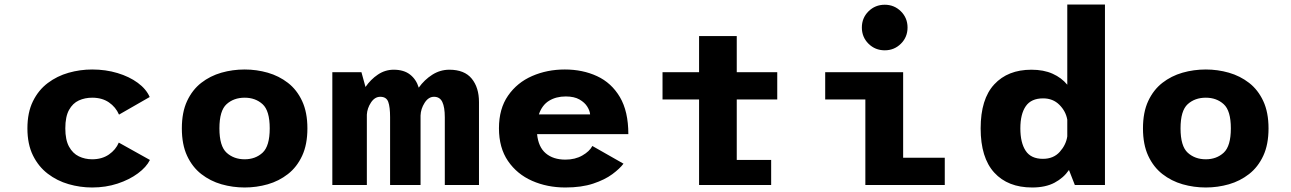

<svg xmlns="http://www.w3.org/2000/svg" viewBox="-20 -820 5720 851"><path d="M644.5 -111Q629 -79.5 591.2 -51.5Q553.5 -23.5 501 -6.2Q448.5 11 388.5 11Q335 11 284 -3.8Q233 -18.5 191.8 -50Q150.5 -81.5 126 -131.2Q101.5 -181 101.5 -251Q101.5 -321.5 126 -371.2Q150.5 -421 191.8 -452Q233 -483 284 -497.5Q335 -512 388.5 -512Q448.5 -512 500.8 -496.2Q553 -480.5 590.5 -453Q628 -425.5 643.5 -390L507.5 -312Q493 -345.5 462.8 -366.2Q432.5 -387 388.5 -387Q356.5 -387 329.5 -374.8Q302.5 -362.5 286 -332.8Q269.5 -303 269.5 -251Q269.5 -200 286 -170Q302.5 -140 329.5 -127Q356.5 -114 388.5 -114Q432 -114 462.8 -135.2Q493.5 -156.5 506.5 -188Z M1064.5 11Q1011.5 11 961.8 -3.2Q912 -17.5 872.2 -48.5Q832.5 -79.5 809.2 -129.5Q786 -179.5 786 -251Q786 -322.5 809.2 -372.2Q832.5 -422 872 -452.8Q911.5 -483.5 961.2 -497.8Q1011 -512 1064.5 -512Q1117 -512 1166.8 -497.8Q1216.5 -483.5 1256.2 -452.8Q1296 -422 1319.2 -372Q1342.5 -322 1342.5 -251Q1342.5 -179.5 1319.2 -129.5Q1296 -79.5 1256.2 -48.5Q1216.5 -17.5 1166.8 -3.2Q1117 11 1064.5 11ZM1064.5 -114Q1112 -114 1143.8 -143.2Q1175.5 -172.5 1175.5 -251Q1175.5 -329.5 1143.8 -358.2Q1112 -387 1064.5 -387Q1016 -387 984.2 -358.2Q952.5 -329.5 952.5 -251Q952.5 -172 984.5 -143Q1016.5 -114 1064.5 -114Z M1453 0V-500H1582L1600 -434.5Q1623 -468 1655 -489.5Q1687 -511 1725 -511Q1770 -511 1797.5 -489.5Q1825 -468 1836 -431.5Q1861 -466.5 1896 -488.8Q1931 -511 1971.5 -511Q2038.5 -511 2070.8 -471.5Q2103 -432 2103 -367.5V0H1951.5V-300Q1951.5 -345 1940.5 -368Q1929.5 -391 1903.5 -391Q1879 -391 1862 -364.2Q1845 -337.5 1844 -308V0H1709V-301Q1709 -346 1700.8 -368.5Q1692.5 -391 1665.5 -391Q1641 -391 1624.2 -365.5Q1607.5 -340 1606 -312V0Z M2743.5 -94.5Q2727 -72.5 2694 -48Q2661 -23.5 2609.2 -6.2Q2557.5 11 2486 11Q2405.5 11 2338.5 -18.5Q2271.5 -48 2231.5 -106.5Q2191.5 -165 2191.5 -251.5Q2191.5 -338 2231.8 -396Q2272 -454 2338.5 -483Q2405 -512 2483.5 -512Q2562.5 -512 2626.2 -482.5Q2690 -453 2727.5 -389.8Q2765 -326.5 2765 -225.5H2360.5Q2366 -168.5 2399 -140.5Q2432 -112.5 2486 -112.5Q2529 -112.5 2561 -130.8Q2593 -149 2605.5 -173ZM2487.5 -392.5Q2445 -392.5 2413.8 -373.5Q2382.5 -354.5 2368.5 -313H2595.5Q2594.5 -328.5 2583.2 -347Q2572 -365.5 2548.5 -379Q2525 -392.5 2487.5 -392.5Z M2916.5 -379V-500H3078.5V-660H3245.5V-500H3425V-379H3245.5V-111H3398V0H3078.5V-379Z M3901.5 -597Q3859 -597 3829.5 -626.2Q3800 -655.5 3800 -698Q3800 -740.5 3829.5 -769.8Q3859 -799 3901.5 -799Q3943.5 -799 3973 -769.8Q4002.5 -740.5 4002.5 -698Q4002.5 -655.5 3973 -626.2Q3943.5 -597 3901.5 -597ZM3983 -121H4167.5V0H3815.5V-379H3637.5V-500H3983Z M4555 11Q4447 11 4386.8 -55Q4326.5 -121 4326.5 -251Q4326.5 -381 4386.8 -446Q4447 -511 4551.5 -511Q4606 -511 4645.5 -493.2Q4685 -475.5 4710.5 -444.5V-800H4877.5V0H4744L4718 -66.5Q4694 -31.5 4654 -10.2Q4614 11 4555 11ZM4502.5 -251Q4502.5 -187.5 4526 -151.8Q4549.5 -116 4602.5 -116Q4649.5 -116 4677.2 -147Q4705 -178 4710.5 -215.5V-289.5Q4704 -327 4675.5 -355.5Q4647 -384 4603.5 -384Q4550.5 -384 4526.5 -349.2Q4502.5 -314.5 4502.5 -251Z M5324.5 11Q5271.5 11 5221.8 -3.2Q5172 -17.5 5132.2 -48.5Q5092.5 -79.5 5069.2 -129.5Q5046 -179.5 5046 -251Q5046 -322.5 5069.2 -372.2Q5092.5 -422 5132 -452.8Q5171.5 -483.5 5221.2 -497.8Q5271 -512 5324.5 -512Q5377 -512 5426.8 -497.8Q5476.5 -483.5 5516.2 -452.8Q5556 -422 5579.2 -372Q5602.5 -322 5602.5 -251Q5602.5 -179.5 5579.2 -129.5Q5556 -79.5 5516.2 -48.5Q5476.5 -17.5 5426.8 -3.2Q5377 11 5324.5 11ZM5324.5 -114Q5372 -114 5403.8 -143.2Q5435.5 -172.5 5435.5 -251Q5435.5 -329.5 5403.8 -358.2Q5372 -387 5324.5 -387Q5276 -387 5244.2 -358.2Q5212.5 -329.5 5212.5 -251Q5212.5 -172 5244.5 -143Q5276.5 -114 5324.5 -114Z"/></svg>

Font: League Mono
Style: Bold
Weight: 700
Width: 6
Designer: Tyler Finck
Foundry: The League of Moveable Type / Tyler Finck
Version: Version 2.300;RELEASE